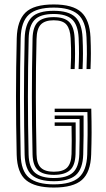

<svg xmlns="http://www.w3.org/2000/svg" viewBox="-20 -827 470 854"><path d="M219.5 7.2Q136 7.2 96.1 -25.5Q56.2 -58.2 54.2 -138.8Q51.2 -275 51.2 -398.9Q51.2 -522.8 54.5 -657.5Q56.5 -734.8 93.1 -771Q129.8 -807.2 219 -807.2Q303.5 -807.2 341.1 -773.1Q378.8 -739 382.5 -661.5Q384.2 -622 384.2 -590.5Q384.2 -559 382.5 -519.8H364.8Q366.2 -551.5 366.5 -585.1Q366.8 -618.8 364.8 -660.8Q361.5 -734.2 326 -763.8Q290.5 -793.2 219 -793.2Q143.2 -793.2 108.5 -762Q73.8 -730.8 72 -657Q68.8 -524.2 69 -395.2Q69.2 -266.2 72 -139.2Q73.5 -66.5 109 -36.8Q144.5 -7 219.5 -7Q296.8 -7 331.1 -37.8Q365.5 -68.5 368 -139.2Q369.2 -184.2 369.6 -227.8Q370 -271.2 368.8 -328.5H223.2V-343.8H386Q387.5 -282.2 387.4 -236.6Q387.2 -191 385.5 -138.8Q382.8 -60.5 344.2 -26.6Q305.8 7.2 219.5 7.2ZM219.5 -21Q153.2 -21 122.1 -48Q91 -75 89.5 -140.2Q86.8 -264.2 86.6 -391.5Q86.5 -518.8 89.8 -657Q91.5 -719.5 120.1 -749.2Q148.8 -779 219 -779Q284.5 -779 314.4 -751.5Q344.2 -724 347.2 -660Q349 -620.5 349 -589.4Q349 -558.2 347.2 -519.8H329.5Q331.2 -557.2 331.4 -588.4Q331.5 -619.5 329.8 -658.5Q326.8 -716.2 300.8 -740.5Q274.8 -764.8 219 -764.8Q159 -764.8 133.9 -738.6Q108.8 -712.5 107.5 -656.5Q104.2 -522 104.2 -397.1Q104.2 -272.2 107.2 -140Q108.8 -81.2 136.2 -58.2Q163.8 -35.2 219.5 -35.2Q277.2 -35.2 304 -59.2Q330.8 -83.2 332.8 -140.5Q333.8 -173.5 334.1 -208.8Q334.5 -244 334 -297.8H223.2V-313.2H351.8Q352 -269.8 351.8 -224.4Q351.5 -179 350.2 -140Q348.2 -75.5 317.2 -48.2Q286.2 -21 219.5 -21ZM219.5 -49.2Q171.5 -49.2 148.8 -69.9Q126 -90.5 124.8 -140.5Q121.8 -272 121.8 -395.9Q121.8 -519.8 124.8 -655.8Q126 -707 148.1 -728.9Q170.2 -750.8 219 -750.8Q266.2 -750.8 287.9 -729.1Q309.5 -707.5 312 -657.5Q313.8 -619.8 313.8 -588.6Q313.8 -557.5 312 -519.8H294.2Q295.8 -550 296.1 -571.2Q296.5 -592.5 296 -612.1Q295.5 -631.8 294.2 -657Q292.2 -697.2 276 -717Q259.8 -736.8 219 -736.8Q179.8 -736.8 161.6 -717.9Q143.5 -699 142.5 -653.5Q139.2 -525 139.5 -396.2Q139.8 -267.5 142.5 -141.2Q143.2 -98.8 161.8 -81Q180.2 -63.2 219.5 -63.2Q261.2 -63.2 279.1 -82.1Q297 -101 298.2 -142.2Q299 -169.5 299 -201Q299 -232.5 298.2 -267.2H223.2V-282.5H316.5Q317 -235.2 316.8 -200Q316.5 -164.8 316 -141.2Q314.5 -90.8 291.1 -70Q267.8 -49.2 219.5 -49.2Z"/></svg>

Font: Big Shoulders Inline Text Medium
Style: Regular
Weight: 500
Designer: Patric King
Foundry: XO Type Co
Version: Version 1.000